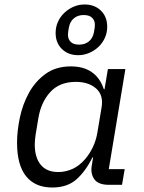

<svg xmlns="http://www.w3.org/2000/svg" viewBox="-20 -824 640 856"><path d="M213 12Q137 12 96.5 -38Q56 -88 56 -188Q56 -240 68.5 -299.5Q81 -359 109 -410Q137 -461 183 -494.5Q229 -528 296 -528Q352 -528 389 -502.5Q426 -477 443 -426H446L461 -516H539L465 -70H536L524 0H466Q418 0 400.5 -25Q383 -50 389 -85L395 -122H392Q362 -61 321 -24.5Q280 12 213 12ZM240 -57Q272 -57 302.5 -70.5Q333 -84 359 -114Q379 -137 393.5 -167Q408 -197 414 -232L433 -346Q442 -400 408.5 -429.5Q375 -459 318 -459Q246 -459 204.5 -414Q163 -369 151 -297L139 -225Q137 -211 136 -200.5Q135 -190 135 -180Q135 -122 161.5 -89.5Q188 -57 240 -57ZM329 -578Q284 -578 256 -605.5Q228 -633 228 -677Q228 -704 238.5 -727Q249 -750 267 -767Q285 -784 308 -794Q331 -804 357 -804Q402 -804 430 -776.5Q458 -749 458 -705Q458 -678 447.5 -655Q437 -632 419 -615Q401 -598 377.5 -588Q354 -578 329 -578ZM333 -625Q359 -625 376.5 -639.5Q394 -654 399 -681Q401 -690 402 -699Q403 -708 403 -713Q403 -733 390.5 -745Q378 -757 353 -757Q327 -757 309.5 -742.5Q292 -728 287 -701Q285 -692 284 -683Q283 -674 283 -669Q283 -649 295.5 -637Q308 -625 333 -625Z"/></svg>

Font: IBM Plex Mono
Style: Italic
Weight: 400
Italic angle: -9°
Monospace: yes
Designer: Mike Abbink, Paul van der Laan, Pieter van Rosmalen
Foundry: Bold Monday
Version: Version 2.3